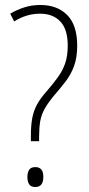

<svg xmlns="http://www.w3.org/2000/svg" viewBox="-20 -744 357 771"><path d="M104 -199Q104 -240 109.5 -269.5Q115 -299 128.5 -324Q142 -349 167 -377Q193 -407 212.5 -434Q232 -461 242 -490.5Q252 -520 252 -561Q252 -626 222.5 -657.5Q193 -689 141 -689Q112 -689 86.5 -681Q61 -673 37 -658L21 -689Q48 -705 78 -714.5Q108 -724 142 -724Q210 -724 250 -683.5Q290 -643 290 -561Q290 -513 277.5 -479Q265 -445 243.5 -417Q222 -389 196 -359Q172 -330 159 -306.5Q146 -283 141.5 -257Q137 -231 137 -196V-177H104ZM90 -33Q90 -51 97 -62Q104 -73 122 -73Q154 -73 154 -34Q154 7 122 7Q104 7 97 -4Q90 -15 90 -33Z"/></svg>

Font: Noto Sans Lao UI Cond ExtLt
Style: Regular
Weight: 200
Width: 3
Designer: Monotype Design Team
Foundry: Monotype Imaging Inc.
Version: Version 2.000; ttfautohint (v1.8.4.7-5d5b)